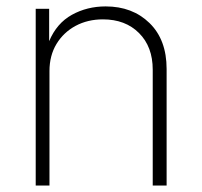

<svg xmlns="http://www.w3.org/2000/svg" viewBox="-20 -573 624 593"><path d="M132.8 -353.5V0H90.3V-545.9H131.8V-445.8Q155.3 -501.5 202.1 -527.3Q249 -553.2 306.2 -553.2Q389.2 -553.2 441.9 -501.7Q494.6 -450.2 494.6 -359.9V0H451.7V-357.9Q451.7 -428.7 409.4 -470.9Q367.2 -513.2 297.9 -513.2Q251 -513.2 213.6 -493.2Q176.3 -473.1 154.5 -437.3Q132.8 -401.4 132.8 -353.5Z"/></svg>

Font: Inter Extra Light
Style: Regular
Weight: 200
Designer: Rasmus Andersson
Foundry: rsms
Version: Version 4.000;git-3c8e0fc